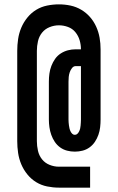

<svg xmlns="http://www.w3.org/2000/svg" viewBox="-20 -780 540 880"><path d="M393 80H250Q223 80 196 74.5Q169 69 146 55Q123 41 105.5 19.5Q88 -2 77.5 -27Q67 -52 63 -79Q59 -106 59 -133V-547Q59 -574 63 -601Q67 -628 77.5 -653Q88 -678 105.5 -699.5Q123 -721 146 -735Q169 -749 196 -754.5Q223 -760 250 -760Q277 -760 303 -754.5Q329 -749 352 -735.5Q375 -722 392.5 -702Q410 -682 421 -657.5Q432 -633 436.5 -607Q441 -581 441 -554V-232Q441 -215 439 -197Q437 -179 431 -162Q425 -145 415 -130Q405 -115 390.5 -104.5Q376 -94 358.5 -89.5Q341 -85 323 -85Q305 -85 287.5 -89.5Q270 -94 255.5 -104.5Q241 -115 231 -130Q221 -145 215 -162Q209 -179 206.5 -197Q204 -215 204 -232V-406Q204 -425 206.5 -443Q209 -461 215.5 -478Q222 -495 232.5 -510Q243 -525 258.5 -535Q274 -545 291.5 -549.5Q309 -554 327 -554H351Q351 -575 345 -595.5Q339 -616 325.5 -632.5Q312 -649 291.5 -656.5Q271 -664 250 -664Q228 -664 207 -655.5Q186 -647 172.5 -630Q159 -613 154 -591Q149 -569 149 -547V-133Q149 -111 154 -89Q159 -67 172.5 -50Q186 -33 207 -24.5Q228 -16 250 -16H393ZM323 -162Q330 -162 335 -167Q340 -172 343 -178.5Q346 -185 347.5 -191.5Q349 -198 349.5 -205Q350 -212 350.5 -219Q351 -226 351 -232V-477H327Q317 -477 310 -468Q303 -459 299.5 -448.5Q296 -438 295 -427.5Q294 -417 294 -406V-232Q294 -226 294.5 -219Q295 -212 296 -205Q297 -198 298.5 -191.5Q300 -185 303 -178.5Q306 -172 311 -167Q316 -162 323 -162Z"/></svg>

Font: Iosevka
Style: Bold
Weight: 700
Monospace: yes
Designer: Belleve Invis
Foundry: Belleve Invis
Version: Version 32.5.0; ttfautohint (v1.8.4)